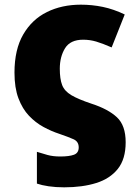

<svg xmlns="http://www.w3.org/2000/svg" viewBox="-20 -583 583 822"><path d="M255 219Q218 219 188 214.5Q158 210 138 203V67Q160 74 183.5 80.5Q207 87 238 87Q276 87 296.5 79.5Q317 72 317 48Q317 23 294.5 13Q272 3 234 -10Q200 -21 166 -39.5Q132 -58 104 -87.5Q76 -117 59 -162Q42 -207 42 -272Q42 -371 79.5 -435.5Q117 -500 181 -531.5Q245 -563 326 -563Q374 -563 420 -553.5Q466 -544 514 -521L458 -380Q419 -397 392 -405Q365 -413 336 -413Q281 -413 258.5 -376.5Q236 -340 236 -289Q236 -245 246 -219Q256 -193 285.5 -175.5Q315 -158 372 -139Q443 -116 480.5 -81Q518 -46 518 26Q518 98 484.5 140Q451 182 392 200.5Q333 219 255 219Z"/></svg>

Font: Noto Sans Black
Style: Regular
Weight: 900
Designer: Monotype Design Team
Foundry: Monotype Imaging Inc.
Version: Version 2.007